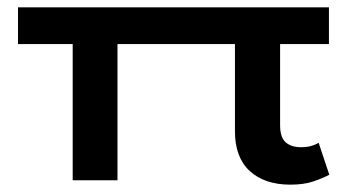

<svg xmlns="http://www.w3.org/2000/svg" viewBox="-20 -491 978 523"><path d="M29 -371V-471H876V-371ZM771 12Q701 12 660.5 -25Q620 -62 620 -133V-471H743V-150Q743 -117 758 -103.5Q773 -90 800 -90Q816 -90 828 -93.5Q840 -97 848 -102L877 -15Q858 -5 832.5 3.5Q807 12 771 12ZM178 0V-471H300V0Z"/></svg>

Font: BioRhyme SemiExpanded SemiBold
Style: Regular
Weight: 600
Width: 6
Designer: Aoife Mooney
Foundry: Aoife Mooney Type
Version: Version 1.600;gftools[0.9.33]